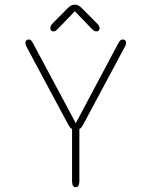

<svg xmlns="http://www.w3.org/2000/svg" viewBox="-20 -796 659 826"><path d="M305.5 9.5Q290 9.5 290 -18V-241Q281.5 -245 273 -261L93.5 -596Q89.5 -603.5 89.5 -611.5Q89.5 -617.5 93 -621.8Q96.5 -626 103 -626Q111 -626 115.2 -620.5Q119.5 -615 125.5 -603.5L306 -266L485.5 -603.5Q491.5 -615 496 -620.5Q500.5 -626 508.5 -626Q515.5 -626 519 -622Q522.5 -618 522.5 -612.5Q522.5 -608.5 521.5 -604.5Q520.5 -600.5 518 -596.5L338.5 -261Q334.5 -253.5 330.8 -248.5Q327 -243.5 321.5 -241V-18Q321.5 9.5 305.5 9.5ZM396.5 -696Q408.5 -684 408.5 -674Q408.5 -668 404.5 -664.5Q400.5 -661 394 -661Q387.5 -661 383 -664.5Q378.5 -668 371 -676L302 -747.5L232.5 -675.5Q225 -667.5 220.8 -664.2Q216.5 -661 209.5 -661Q203.5 -661 200 -664.8Q196.5 -668.5 196.5 -675Q196.5 -679.5 199 -685Q201.5 -690.5 207 -696L272 -761.5Q280 -769.5 287 -772.8Q294 -776 301.5 -776Q309.5 -776 316.5 -772.8Q323.5 -769.5 331.5 -761.5Z"/></svg>

Font: Sono ExtraLight
Style: Regular
Weight: 200
Designer: Tyler Finck
Foundry: Tyler Finck
Version: Version 2.112